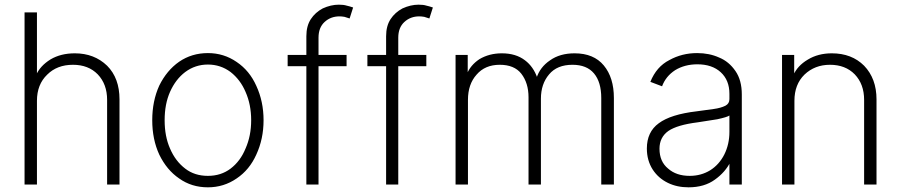

<svg xmlns="http://www.w3.org/2000/svg" viewBox="-20 -785 3853 821"><path d="M85 4V-732H138V-463H134Q151 -503 196 -531Q240 -557 300 -557Q383 -557 438 -504Q491 -451 491 -360V4H438V-358Q438 -425 398 -467Q358 -508 292 -508Q224 -508 182 -466Q138 -424 138 -354V4Z M746 -22Q693 -58 661 -124Q631 -189 631 -271Q631 -353 661 -419Q693 -484 746 -521Q800 -558 869 -558Q937 -558 992 -520Q1047 -483 1076 -418Q1107 -351 1107 -271Q1107 -191 1076 -124Q1047 -59 992 -22Q937 16 869 16Q799 16 746 -22ZM966 -64Q1008 -96 1030 -150Q1054 -204 1054 -271Q1054 -338 1030 -392Q1008 -444 966 -477Q923 -509 869 -509Q815 -509 772 -477Q731 -446 707 -392Q684 -340 684 -271Q684 -202 707 -150Q730 -96 772 -64Q812 -33 869 -33Q925 -33 966 -64Z M1342 -502V4H1290V-502H1210V-550H1290V-630Q1290 -674 1309 -703Q1328 -732 1360 -749Q1395 -765 1429 -765Q1450 -765 1462 -761Q1472 -759 1490 -753L1475 -706L1453 -713Q1441 -715 1432 -715Q1394 -715 1368 -691Q1342 -667 1342 -624V-550H1462V-502Z M1683 -502V4H1631V-502H1551V-550H1631V-630Q1631 -674 1650 -703Q1669 -732 1701 -749Q1736 -765 1770 -765Q1791 -765 1803 -761Q1813 -759 1831 -753L1816 -706L1794 -713Q1782 -715 1773 -715Q1735 -715 1709 -691Q1683 -667 1683 -624V-550H1803V-502Z M1980 -550V-467H1976Q1991 -506 2030 -532Q2072 -557 2126 -557Q2186 -557 2225 -527Q2261 -500 2278 -451H2274Q2289 -498 2332 -527Q2374 -557 2437 -557Q2519 -557 2562 -505Q2605 -453 2605 -366V4H2551V-366Q2551 -434 2520 -471Q2489 -508 2428 -508Q2362 -508 2328 -467Q2293 -426 2293 -363V4H2240V-369Q2240 -430 2209 -470Q2179 -508 2117 -508Q2054 -508 2018 -466Q1981 -425 1981 -358V4H1928V-550Z M2836 -3Q2795 -23 2771 -60Q2746 -99 2746 -150Q2746 -221 2797 -258Q2848 -296 2959 -309L3032 -319Q3062 -323 3082 -333Q3099 -342 3099 -361V-384Q3099 -442 3062 -476Q3025 -510 2962 -510Q2908 -510 2867 -485Q2827 -459 2811 -416L2761 -435Q2787 -500 2842 -528Q2896 -558 2961 -558Q3013 -558 3055 -539Q3097 -522 3125 -481Q3152 -442 3152 -381V4H3099V-94H3104Q3082 -49 3037 -17Q2992 16 2924 16Q2875 16 2836 -3ZM3017 -57Q3055 -81 3077 -124Q3099 -168 3099 -221V-291Q3089 -284 3047 -275Q3024 -271 2964 -262Q2876 -251 2838 -225Q2800 -198 2800 -149Q2800 -94 2837 -64Q2872 -33 2929 -33Q2978 -33 3017 -57Z M3324 4V-550H3376V-463H3372Q3390 -504 3434 -530Q3478 -557 3537 -557Q3622 -557 3675 -504Q3728 -449 3728 -360V4H3675V-358Q3675 -425 3635 -467Q3595 -508 3529 -508Q3464 -508 3420 -466Q3377 -424 3377 -354V4Z"/></svg>

Font: Sinter Light
Style: Regular
Weight: 300
Foundry: Adobe & rsms
Version: Version 1.000